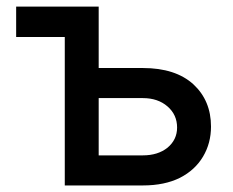

<svg xmlns="http://www.w3.org/2000/svg" viewBox="-20 -566 712 586"><path d="M177.7 -545.9Q177.7 -522.5 177.7 -453.1Q140.6 -453.1 29.3 -453.1Q29.3 -476.6 29.3 -545.9Q66.4 -545.9 177.7 -545.9ZM257.8 -358.4Q296.9 -358.4 416 -358.4Q515.6 -358.4 570.3 -308.6Q624 -258.8 624 -179.7Q624 -128.9 599.6 -87.9Q575.2 -46.9 529.3 -23.4Q482.4 0 416 0Q335.9 0 177.7 0Q177.7 -136.7 177.7 -545.9Q203.1 -545.9 281.2 -545.9Q281.2 -431.6 281.2 -91.8Q315.4 -91.8 416 -91.8Q461.9 -91.8 491.2 -115.2Q520.5 -139.6 520.5 -176.8Q520.5 -215.8 491.2 -241.2Q461.9 -266.6 416 -266.6Q363.3 -266.6 257.8 -266.6Q257.8 -289.1 257.8 -358.4Z"/></svg>

Font: DeepSea
Style: Medium
Weight: 500
Designer: Stem
Version: Version 3.019;git-0a5106e0b